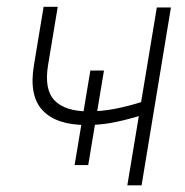

<svg xmlns="http://www.w3.org/2000/svg" viewBox="-20 -558 557 578"><path d="M240.7 -181.6Q149.9 -181.6 108.4 -225.6Q66.9 -269.5 82 -360.8L111.3 -537.6H153.8L124.5 -360.8Q112.8 -287.6 144.8 -255.1Q176.8 -222.7 246.6 -222.7Q285.6 -222.7 325 -230.2Q364.3 -237.8 404.8 -250.5L452.1 -535.6H494.6L406.2 0H363.3L397.9 -208.5Q352.1 -194.8 315.4 -188.2Q278.8 -181.6 240.7 -181.6ZM204.6 -61 252 -345.7H293L245.6 -61Z"/></svg>

Font: Inter Display Extra Light
Style: Italic
Weight: 200
Italic angle: -9.39999°
Designer: Rasmus Andersson
Foundry: rsms
Version: Version 4.000;git-4fc901f